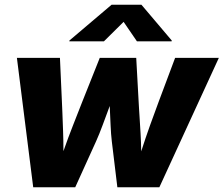

<svg xmlns="http://www.w3.org/2000/svg" viewBox="-20 -790 943 810"><path d="M120.1 0 51.3 -545.9H232.9L241.2 -360.8Q241.7 -349.6 242.2 -337.9Q242.7 -326.2 243.2 -314.5Q244.6 -277.3 246.1 -237.1Q247.6 -196.8 247.6 -152.3Q268.1 -210.9 288.6 -262.7Q309.1 -314.5 327.1 -360.8L400.9 -545.9H554.7L564.9 -360.8Q565.4 -345.2 566.7 -329.1Q567.9 -313 568.8 -296.4Q570.8 -262.7 573 -226.8Q575.2 -190.9 575.7 -151.4Q594.7 -210.4 613.3 -262.2Q631.8 -314 649.4 -360.8L718.8 -545.9H903.3L652.3 0H475.1L451.7 -193.8Q448.2 -222.7 446.5 -262.9Q444.8 -303.2 442.9 -342.8Q428.2 -303.2 413.3 -262.9Q398.4 -222.7 385.3 -193.8L297.4 0ZM418.5 -615.7H272.5L272.9 -619.1L450.7 -770H576.7L704.6 -619.1L704.1 -615.7H557.6L501.5 -697.8Z"/></svg>

Font: Inter Extra Bold
Style: Italic
Weight: 800
Italic angle: -9.39999°
Designer: Rasmus Andersson
Foundry: rsms
Version: Version 4.000;git-3c8e0fc